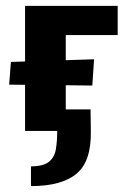

<svg xmlns="http://www.w3.org/2000/svg" viewBox="-20 -444 443 651"><path d="M65 0V-424H203V0ZM293 -154 11 -157 17 -234 299 -243ZM141 -325V-424H379V-325ZM85 187V120Q127 120 146 104.5Q165 89 169.5 61.5Q174 34 174 0H123V-73H287L288 0Q290 103 239.5 145Q189 187 85 187Z"/></svg>

Font: Ysabeau ExtraBold
Style: Regular
Weight: 800
Designer: Christian Thalmann (Catharsis Fonts)
Version: Version 2.002